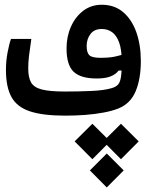

<svg xmlns="http://www.w3.org/2000/svg" viewBox="-20 -491 626 820"><path d="M258.3 2.9Q163.6 2.9 108.2 -15.4Q52.7 -33.7 29.1 -76.4Q5.4 -119.1 5.4 -192.4Q5.4 -230 12.2 -266.4Q19 -302.7 26.9 -324.7H113.8Q106.9 -278.8 103.8 -252Q100.6 -225.1 100.6 -198.7Q100.6 -160.6 112.5 -139.2Q124.5 -117.7 158.4 -108.9Q192.4 -100.1 258.3 -100.1Q314.5 -100.1 369.6 -102.5Q424.8 -105 456.1 -114.3Q473.1 -119.1 482.7 -128.2Q492.2 -137.2 496.1 -159.7Q500 -182.1 500 -226.6Q500 -278.8 488.8 -309.6Q477.5 -340.3 458.5 -353.8Q439.5 -367.2 415 -367.2Q382.3 -367.2 366.2 -345.5Q350.1 -323.7 350.1 -294.9Q350.1 -267.1 361.1 -255.6Q372.1 -244.1 409.2 -244.1Q445.3 -244.1 469.5 -249Q493.7 -253.9 521.5 -263.7L520 -190.4L486.3 -189.5Q475.6 -174.3 453.1 -165Q430.7 -155.8 393.1 -155.8Q324.7 -155.8 294.4 -184.6Q264.2 -213.4 264.2 -284.2Q264.2 -334.5 283 -377Q301.8 -419.4 335.7 -445.1Q369.6 -470.7 414.6 -470.7Q468.8 -470.7 505.9 -439.2Q543 -407.7 562.3 -353.3Q581.5 -298.8 581.5 -230Q581.5 -154.8 559.6 -101.8Q537.6 -48.8 485.8 -27.8Q459 -17.1 422.4 -10.3Q385.7 -3.4 344 -0.2Q302.2 2.9 258.3 2.9ZM436 164.6 508.3 236.8 436 309.6 363.8 236.8ZM496.6 37.6 572.3 112.8 496.6 189 420.9 112.8ZM374.5 37.6 450.2 112.8 374.5 189 298.8 112.8Z"/></svg>

Font: Cascadia Mono
Style: Regular
Weight: 400
Monospace: yes
Designer: Aaron Bell
Foundry: Saja Typeworks
Version: Version 2404.023